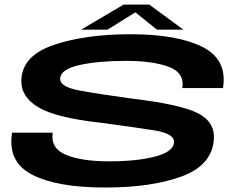

<svg xmlns="http://www.w3.org/2000/svg" viewBox="-20 -834 1082 858"><path d="M450 4Q234.5 4 123.5 -53.5Q12.5 -111 34 -241H215.5Q205 -171 275 -142Q345 -113 468 -113Q589.5 -113 671 -133.8Q752.5 -154.5 757.5 -195.5Q763 -236.5 669 -251.5Q575 -266.5 430 -285.5Q230.5 -307.5 151.5 -354.5Q72.5 -401.5 75.5 -476.5Q79 -585 219.8 -633Q360.5 -681 563.5 -681Q771.5 -681 884.2 -624.5Q997 -568 976.5 -440.5H795Q805 -509.5 733.2 -535.8Q661.5 -562 543.5 -562Q420 -562 337 -543.8Q254 -525.5 249 -486Q244 -446.5 334.2 -429.8Q424.5 -413 572.5 -393Q783.5 -368 862.8 -328.8Q942 -289.5 935.5 -209Q926 -94.5 790.8 -45.2Q655.5 4 450 4ZM342.5 -701.5 532.5 -813.5H647L799.5 -701.5H681L585 -779L460.5 -701.5Z"/></svg>

Font: Anybody UltraExpanded SemiBold
Style: Italic
Weight: 600
Width: 9
Italic angle: -10°
Designer: Tyler Finck
Foundry: Etcetera Type Company
Version: Version 1.010; ttfautohint (v1.8.3) -l 8 -r 50 -G 200 -x 14 